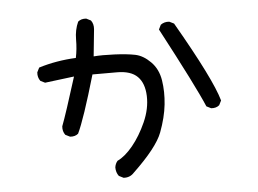

<svg xmlns="http://www.w3.org/2000/svg" viewBox="-50 -715 1100 818"><g transform="rotate(-5 500.0 -306.0)"><path d="M446.3 39.1 426.8 29.3Q415 13.7 415 -7.8Q417 -23.4 426.8 -35.2Q460 -50.8 493.2 -91.3Q526.4 -131.8 551.8 -188.5Q577.1 -245.1 575.2 -299.8Q573.2 -354.5 544.9 -382.8Q516.6 -411.1 457 -411.1Q397.5 -411.1 352.5 -411.1Q297.9 -223.6 269.5 -165Q255.9 -153.3 234.4 -155.3L214.8 -165Q203.1 -180.7 205.1 -202.1Q224.6 -252.9 273.4 -409.2L148.4 -393.6L128.9 -403.3Q117.2 -418.9 119.1 -440.4L128.9 -460Q166 -471.7 206.1 -478.5Q246.1 -485.4 288.1 -487.3Q295.9 -524.4 295.9 -565.4Q295.9 -606.4 311.5 -640.6Q325.2 -652.3 346.7 -650.4L366.2 -640.6Q377.9 -625 376 -602.5L364.3 -487.3Q399.4 -490.2 453.1 -487.8Q506.8 -485.4 541 -478.5Q575.2 -471.7 606.4 -440.4Q637.7 -409.2 645.5 -360.4Q653.3 -311.5 647.5 -256.8Q641.6 -202.1 618.2 -139.6Q594.7 -77.1 491.2 21.5Q473.6 41 446.3 39.1ZM843.8 -223.6 824.2 -233.4Q787.1 -321.3 651.4 -577.1L661.1 -596.7Q676.8 -608.4 698.2 -606.4L717.8 -596.7Q863.3 -344.7 888.7 -252.9L878.9 -233.4Q865.2 -221.7 843.8 -223.6Z"/></g></svg>

Font: NaikaiFont
Style: Regular
Weight: 400
Version: Version 1.67